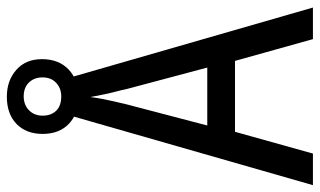

<svg xmlns="http://www.w3.org/2000/svg" viewBox="-202 -710 912 547"><g transform="rotate(-90 253.5 -436.0)"><path d="M416 0 354 -222H152L90 0H0L205 -715H300L506 0ZM274 -530Q271 -545 266 -563.5Q261 -582 257.5 -601Q254 -620 251 -634Q249 -617 245.5 -599Q242 -581 238 -564Q234 -547 230 -530L170 -301H335ZM252 -668Q203 -668 174.5 -695.5Q146 -723 146 -770Q146 -817 174.5 -844.5Q203 -872 252 -872Q298 -872 328.5 -845Q359 -818 359 -772Q359 -724 329.5 -696Q300 -668 252 -668ZM253 -717Q276 -717 291.5 -731.5Q307 -746 307 -770Q307 -794 292.5 -809Q278 -824 253 -824Q229 -824 213.5 -809Q198 -794 198 -770Q198 -746 212 -731.5Q226 -717 253 -717Z"/></g></svg>

Font: Noto Sans Condensed
Style: Regular
Weight: 400
Width: 3
Version: Version 2.013